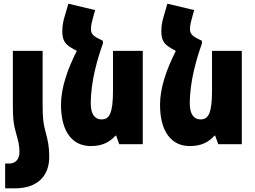

<svg xmlns="http://www.w3.org/2000/svg" viewBox="-20 -785 1386 1045"><path d="M50 -215C50 -144 53 -110 66 -65C79 -20 86 8 86 41C86 81 65 105 31 105H8V240H62C186 240 248 170 248 70C248 11 240 -22 228 -67C216 -111 212 -139 212 -215V-508H50Z M540 -563 516 -575C482 -592 475 -606 475 -628C475 -647 481 -671 489 -699L498 -730L352 -765L332 -696C325 -673 319 -645 319 -615C319 -566 334 -544 373 -522L398 -508C348 -409 312 -308 312 -215C312 -68 374 10 474 10C537 10 576 -11 609 -47H612L629 0H757V-508H595V-292C595 -165 574 -135 532 -135C495 -135 474 -166 474 -221C474 -344 511 -466 540 -548Z M1079 -563 1055 -575C1021 -592 1014 -606 1014 -628C1014 -647 1020 -671 1028 -699L1037 -730L891 -765L871 -696C864 -673 858 -645 858 -615C858 -566 873 -544 912 -522L937 -508C887 -409 851 -308 851 -215C851 -68 913 10 1013 10C1076 10 1115 -11 1148 -47H1151L1168 0H1296V-508H1134V-292C1134 -165 1113 -135 1071 -135C1034 -135 1013 -166 1013 -221C1013 -344 1050 -466 1079 -548Z"/></svg>

Font: Noto Sans Armenian ExtraCondensed Black
Style: Regular
Weight: 900
Width: 2
Designer: Monotype Design Team
Foundry: Monotype Imaging Inc.
Version: Version 2.008